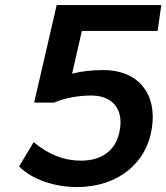

<svg xmlns="http://www.w3.org/2000/svg" viewBox="-20 -739 664 766"><path d="M287.1 7.3C449.7 7.3 566.4 -87.4 586.4 -231C606.4 -367.7 528.8 -459.5 393.1 -459.5C345.2 -459.5 303.2 -454.6 267.6 -444.8L306.6 -615.7H608.9L623.5 -718.8H206.1L116.2 -329.6H195.8C235.4 -347.2 291 -357.9 343.8 -357.9C426.8 -357.9 470.7 -306.2 459 -226.6C447.3 -144 392.6 -98.1 302.7 -98.1C234.4 -98.1 172.9 -123 114.3 -171.9L56.2 -75.2C106.4 -23.4 197.3 7.3 287.1 7.3Z"/></svg>

Font: Winston SemiBold
Style: Italic
Weight: 600
Italic angle: -8.13011°
Designer: Vernon Adams, Kim Jin-seong, David Berlow, Cristiano Sobral
Foundry: The Winston Project Authors
Version: Version 3.004